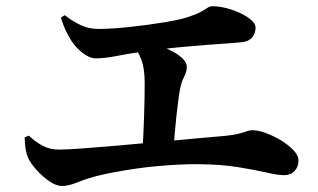

<svg xmlns="http://www.w3.org/2000/svg" viewBox="-20 -679 1040 627"><path d="M764.6 -540.6Q748.1 -539 720.9 -537.1Q693.7 -535.1 657.7 -532.6Q621.7 -530 577.1 -525.8Q532.4 -521.7 481.6 -515.1Q410.7 -505.9 366 -497.1Q321.3 -488.4 293.5 -488.4Q273.2 -488.4 251.3 -505Q229.5 -521.6 214.7 -543.3Q202.5 -562.3 193.4 -582.3Q184.3 -602.3 178.9 -621.6L191.4 -629.5Q216.6 -609.7 243.4 -597.1Q270.3 -584.5 301 -584.5Q342.3 -584.5 400.9 -590.6Q459.6 -596.8 517.5 -606.3Q566.3 -614.3 594.2 -623.4Q622 -632.5 636.1 -640.5Q650.2 -648.4 657.6 -653.5Q664.9 -658.6 673.7 -658.6Q694.9 -658.6 719.1 -652.5Q743.3 -646.3 765 -636Q786.7 -625.6 800.6 -613.4Q814.6 -601.2 814.6 -589.1Q814.6 -570.6 803.3 -556.7Q792.1 -542.8 764.6 -540.6ZM421 -550.3Q447.7 -545.8 477.3 -537.1Q506.9 -528.4 532.6 -516.5Q558.2 -504.6 574.1 -490.1Q590 -475.7 590 -460.1Q590 -445.2 581.2 -428.2Q572.4 -411.2 568.2 -389.9Q564.8 -371.2 561.7 -347.5Q558.6 -323.8 555.8 -297.2Q553.1 -270.7 550.5 -242.3Q547.9 -213.9 546.2 -185.4L444.7 -181.8Q446.7 -206.8 448 -236.4Q449.3 -266.1 450.4 -296.8Q451.5 -327.5 452 -356.5Q452.5 -385.5 452.5 -408.8Q452.5 -454.6 441.8 -483.5Q431.2 -512.5 411.1 -536.2ZM60.6 -230.2 74.3 -236.1Q95.6 -215.6 119.3 -203.1Q142.9 -190.5 172.3 -190.5Q197.9 -190.5 247.5 -194.2Q297.2 -197.8 360.2 -203.2Q423.3 -208.6 489.3 -214.9Q555.3 -221.2 615.2 -226.5Q675.1 -231.9 716.6 -235.4Q745.1 -238.5 761 -242.7Q776.8 -246.9 786 -250.4Q795.2 -253.8 803.1 -253.8Q823 -253.8 848.6 -244.4Q874.3 -234.9 898.6 -220Q922.9 -205 938.8 -188Q954.7 -170.9 954.7 -155.2Q954.7 -134.3 942.1 -120.6Q929.5 -106.9 907.6 -106.9Q888.1 -106.9 849.6 -115.7Q811 -124.6 755.9 -133.4Q700.8 -142.2 631.5 -142.7Q601.4 -143.3 566.2 -141.5Q530.9 -139.8 494.2 -136.5Q457.5 -133.3 421.7 -128Q385.8 -122.7 353.5 -116.7Q321.1 -110.6 295.4 -104.1Q259.5 -94.5 231.7 -83.1Q203.9 -71.7 182.5 -71.7Q163 -71.7 139.9 -87.9Q116.8 -104.1 97.9 -125.6Q78.9 -147.2 72.2 -162.7Q66.4 -176.1 63.8 -191.3Q61.2 -206.4 60.6 -230.2Z"/></svg>

Font: Noto Serif JP
Style: Regular
Weight: 200
Designer: Ryoko NISHIZUKA 西塚涼子 (kana & ideographs); Frank Grießhammer (Latin, Greek & Cyrillic); Wenlong ZHANG 张文龙 (bopomofo); San
Foundry: Adobe
Version: Version 2.001;hotconv 1.1.0;makeotfexe 2.6.0